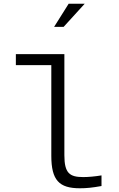

<svg xmlns="http://www.w3.org/2000/svg" viewBox="-20 -1000 640 1029"><path d="M426 -51C353 -51 325 -72 325 -168V-710H65V-651H255V-165C255 -34 297 9 408 9C443 9 474 6 524 -3V-60C488 -54 452 -51 426 -51ZM270 -856H321L434 -980H348Z"/></svg>

Font: LT Wave Mono Light
Style: Regular
Weight: 300
Designer: Daniel Lyons
Version: Version 2.5 (Glyphs App)